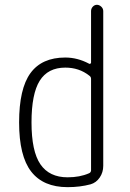

<svg xmlns="http://www.w3.org/2000/svg" viewBox="-20 -770 540 800"><path d="M252 -488.3Q179.7 -488.3 145.5 -433.6Q111.3 -378.9 111.3 -259.8Q111.3 -139.6 148.4 -85.4Q185.5 -31.2 261.7 -31.2Q312.5 -31.2 350.6 -47.9Q358.4 -50.8 359.4 -59.6V-441.4Q359.4 -450.2 351.6 -455.1Q309.6 -488.3 252 -488.3ZM261.7 9.8Q160.2 9.8 109.9 -55.2Q59.6 -120.1 59.6 -259.8Q59.6 -400.4 106.9 -465.3Q154.3 -530.3 252 -530.3Q302.7 -530.3 350.6 -504.9Q352.5 -502.9 356 -504.4Q359.4 -505.9 359.4 -508.8V-723.6Q359.4 -734.4 366.7 -742.2Q374 -750 383.8 -750Q393.6 -750 401.9 -742.2Q410.2 -734.4 410.2 -723.6V-79.1Q410.2 -51.8 395.5 -30.3Q380.9 -8.8 357.4 -2Q313.5 9.8 261.7 9.8Z"/></svg>

Font: Rounded Mgen+ 1mn light
Style: Regular
Weight: 200
Designer: [Source Han Sans]
Ryoko NISHIZUKA  (kana & ideographs); Paul D. Hunt (Latin, Greek & Cyrillic); Wenlong ZHANG  (bopomofo
Version: Version 1.059.20150602